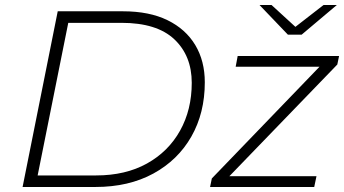

<svg xmlns="http://www.w3.org/2000/svg" viewBox="-20 -745 1371 765"><path d="M70 0 210 -700H470Q575 -700 647.5 -664.5Q720 -629 758 -565.5Q796 -502 796 -417Q796 -295 742.5 -201Q689 -107 591 -53.5Q493 0 360 0ZM130 -46H363Q480 -46 565.5 -93.5Q651 -141 697.5 -224.5Q744 -308 744 -415Q744 -523 674.5 -588.5Q605 -654 464 -654H252ZM817 0 824 -34 1253 -479H919L927 -522H1331L1324 -488L894 -43H1241L1232 0ZM1127 -607 1014 -725H1062L1157 -638L1269 -725H1322L1182 -607Z"/></svg>

Font: Montserrat Light
Style: Italic
Weight: 300
Italic angle: -11.3°
Designer: Julieta Ulanovsky
Foundry: Julieta Ulanovsky
Version: Version 9.000; ttfautohint (v1.8.4.7-5d5b)